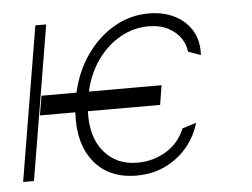

<svg xmlns="http://www.w3.org/2000/svg" viewBox="-45 -608 887 676"><g transform="rotate(-5 398.5 -270.5)"><path d="M526.6 -296.9 515.6 -228.3H260.3Q256.4 -137.8 300.4 -85Q344.5 -32.3 419 -32.7Q473 -32.3 519.4 -59.8Q565.7 -87.4 587 -139.2L636 -154.5Q623.6 -109.4 592.9 -71.6Q562.1 -33.7 516.3 -10.8Q470.5 12.1 411.9 12.4Q312.9 12.1 260.8 -53.8Q208.8 -119.7 215.9 -228.3H90.6L102.3 -296.9H225.9Q242.9 -372.2 283.6 -429.7Q324.2 -487.2 380.9 -519.9Q437.5 -552.6 502.5 -552.6Q555.8 -552.6 595.5 -532.1Q635.3 -511.7 656.2 -475.3Q677.2 -438.9 673.7 -390.6L629.6 -406.6Q627.8 -430.4 612.4 -453.7Q596.9 -476.9 568.2 -492.2Q539.4 -507.5 497.5 -507.5Q446 -507.5 399.5 -481.5Q353 -455.6 318.7 -408.4Q284.4 -361.2 269.9 -296.9ZM140.6 -545.5 49.7 0H11.4L102.3 -545.5Z"/></g></svg>

Font: Inter UI Extra Light
Style: Italic
Weight: 200
Italic angle: -9.39999°
Designer: Rasmus Andersson
Foundry: rsms
Version: 3.2;8d6f07862